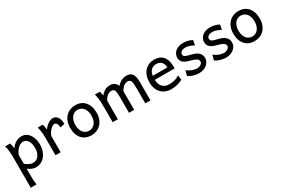

<svg xmlns="http://www.w3.org/2000/svg" viewBox="82 -1590 4255 2911"><g transform="rotate(-30 2209.5 -134.5)"><path d="M166 -127Q190.9 -109.4 209.2 -97.9Q227.5 -86.4 242.7 -79.8Q257.8 -73.2 271.7 -70.8Q285.6 -68.4 302.7 -68.4Q328.6 -68.4 352.3 -80.6Q376 -92.8 394.3 -116Q412.6 -139.2 423.6 -172.1Q434.6 -205.1 434.6 -246.6Q434.6 -287.1 427 -320.1Q419.4 -353 404.8 -376.2Q390.1 -399.4 369.4 -412.1Q348.6 -424.8 322.3 -424.8Q301.3 -424.8 279.3 -415.5Q257.3 -406.2 236.6 -388.2Q215.8 -370.1 197.8 -343Q179.7 -315.9 166 -280.8ZM139.2 -498Q144.5 -485.4 149.9 -462.2Q155.3 -439 158.7 -405.3Q175.8 -427.7 196 -446.8Q216.3 -465.8 239 -479.2Q261.7 -492.7 286.9 -500.2Q312 -507.8 339.4 -507.8Q380.9 -507.8 415.3 -489.5Q449.7 -471.2 473.9 -438.2Q498 -405.3 511.5 -360.1Q524.9 -314.9 524.9 -261.2Q524.9 -198.7 507.3 -148.2Q489.7 -97.7 459.7 -62Q429.7 -26.4 389.2 -7.1Q348.6 12.2 302.7 12.2Q283.2 12.2 265.9 8.3Q248.5 4.4 232.2 -2.4Q215.8 -9.3 199.7 -19.3Q183.6 -29.3 166 -41.5V73.2Q166 102.5 166.7 126.2Q167.5 149.9 168.9 169.9Q170.4 189.9 172.9 206.8Q175.3 223.6 178.2 239.3H75.7V-236.8Q75.7 -282.2 75 -321Q74.2 -359.9 71.8 -392.3Q69.3 -424.8 64.5 -451.2Q59.6 -477.5 51.3 -498Z M647 0V-300.3Q647 -372.6 638.9 -422.6Q630.9 -472.7 622.6 -498H710.4Q713.4 -490.2 716.3 -477.8Q719.2 -465.3 721.7 -451.7Q724.1 -438 726.1 -424.8L730 -402.8Q747.6 -428.2 768.3 -447.8Q789.1 -467.3 810.3 -480.7Q831.5 -494.1 851.8 -501Q872.1 -507.8 888.7 -507.8Q919.4 -507.8 940.7 -494.4Q961.9 -481 975.3 -458.3Q988.8 -435.5 994.9 -406Q1001 -376.5 1001 -344.2L922.9 -327.1Q922.9 -345.2 919.4 -362.1Q916 -378.9 909.2 -391.8Q902.3 -404.8 891.8 -412.4Q881.3 -419.9 866.7 -419.9Q851.1 -419.9 832 -408Q813 -396 794.7 -376.5Q776.4 -356.9 760.7 -332.5Q745.1 -308.1 737.3 -283.2V0Z M1136.2 -246.6Q1136.2 -204.1 1146.5 -170.4Q1156.7 -136.7 1175.5 -113.5Q1194.3 -90.3 1220.2 -78.1Q1246.1 -65.9 1277.8 -65.9Q1307.1 -65.9 1333 -78.1Q1358.9 -90.3 1378.2 -113.5Q1397.5 -136.7 1408.4 -170.4Q1419.4 -204.1 1419.4 -246.6Q1419.4 -289.6 1409.2 -323.5Q1398.9 -357.4 1380.1 -381.1Q1361.3 -404.8 1335.2 -417.2Q1309.1 -429.7 1277.8 -429.7Q1248 -429.7 1222.2 -417.2Q1196.3 -404.8 1177.2 -381.1Q1158.2 -357.4 1147.2 -323.5Q1136.2 -289.6 1136.2 -246.6ZM1045.9 -246.6Q1045.9 -309.6 1064.9 -358.2Q1084 -406.7 1116.2 -440.2Q1148.4 -473.6 1191.4 -490.7Q1234.4 -507.8 1282.7 -507.8Q1333 -507.8 1374.8 -490.7Q1416.5 -473.6 1446.5 -440.2Q1476.6 -406.7 1493.2 -358.2Q1509.8 -309.6 1509.8 -246.6Q1509.8 -183.6 1490.7 -135.3Q1471.7 -86.9 1439.5 -54.2Q1407.2 -21.5 1364.3 -4.6Q1321.3 12.2 1272.9 12.2Q1222.7 12.2 1180.9 -4.6Q1139.2 -21.5 1109.1 -54.2Q1079.1 -86.9 1062.5 -135.3Q1045.9 -183.6 1045.9 -246.6Z M2023.9 0H1933.6V-278.3Q1933.6 -323.7 1930.2 -351.8Q1926.8 -379.9 1918.7 -395.8Q1910.6 -411.6 1897 -417Q1883.3 -422.4 1862.8 -422.4Q1844.7 -422.4 1826.7 -415Q1808.6 -407.7 1792.2 -394.3Q1775.9 -380.9 1762 -362.5Q1748 -344.2 1738.3 -322.3V0H1647.9V-300.3Q1647.9 -372.6 1639.6 -422.6Q1631.3 -472.7 1623.5 -498H1711.4Q1716.8 -482.4 1720.7 -461.2Q1724.6 -439.9 1727.1 -422.4Q1749.5 -448.2 1770 -464.8Q1790.5 -481.4 1810.8 -491Q1831.1 -500.5 1851.1 -504.2Q1871.1 -507.8 1892.1 -507.8Q1916 -507.8 1935.5 -501Q1955.1 -494.1 1970 -482.9Q1984.9 -471.7 1995.6 -456.8Q2006.3 -441.9 2012.2 -425.8Q2035.2 -450.7 2056.6 -466.6Q2078.1 -482.4 2098.6 -491.5Q2119.1 -500.5 2138.9 -504.2Q2158.7 -507.8 2177.7 -507.8Q2214.8 -507.8 2240.2 -495.8Q2265.6 -483.9 2281 -460.4Q2296.4 -437 2303 -402.3Q2309.6 -367.7 2309.6 -322.3V0H2219.2V-268.6Q2219.2 -315.9 2215.8 -345.7Q2212.4 -375.5 2204.3 -392.6Q2196.3 -409.7 2182.6 -416Q2168.9 -422.4 2148.4 -422.4Q2130.4 -422.4 2112.8 -415.3Q2095.2 -408.2 2078.9 -395.3Q2062.5 -382.3 2048.6 -363.8Q2034.7 -345.2 2023.9 -322.3Z M2522 -236.8Q2523.4 -193.8 2535.4 -162.1Q2547.4 -130.4 2568.1 -109.6Q2588.9 -88.9 2616.9 -78.6Q2645 -68.4 2678.2 -68.4Q2725.6 -68.4 2771 -79.1Q2816.4 -89.8 2861.3 -117.2L2871.1 -36.6Q2845.2 -23.4 2820.3 -14.2Q2795.4 -4.9 2770.5 1Q2745.6 6.8 2720 9.5Q2694.3 12.2 2666 12.2Q2619.1 12.2 2576.7 -4.2Q2534.2 -20.5 2502 -52.5Q2469.7 -84.5 2450.7 -131.8Q2431.6 -179.2 2431.6 -241.7Q2431.6 -302.2 2448 -351.3Q2464.4 -400.4 2494.6 -435.3Q2524.9 -470.2 2568.4 -489Q2611.8 -507.8 2666 -507.8Q2706.1 -507.8 2736.8 -498.3Q2767.6 -488.8 2790 -471.9Q2812.5 -455.1 2827.6 -432.6Q2842.8 -410.2 2851.8 -384.3Q2860.8 -358.4 2864.7 -330.3Q2868.7 -302.2 2868.7 -274.9V-255.9Q2868.7 -243.7 2868.2 -236.8ZM2658.7 -434.6Q2605 -434.6 2570.8 -403.1Q2536.6 -371.6 2525.9 -305.2H2780.8Q2780.8 -336.4 2771.7 -360.6Q2762.7 -384.8 2746.3 -401.4Q2730 -418 2707.5 -426.3Q2685.1 -434.6 2658.7 -434.6Z M3310.5 -383.3Q3298.3 -390.6 3282.7 -398.7Q3267.1 -406.7 3248.8 -413.6Q3230.5 -420.4 3209.7 -425Q3189 -429.7 3166.5 -429.7Q3139.6 -429.7 3121.3 -423.8Q3103 -418 3092 -408.9Q3081.1 -399.9 3076.2 -388.4Q3071.3 -377 3071.3 -366.2Q3071.3 -353.5 3075.2 -343.8Q3079.1 -334 3091.6 -325.7Q3104 -317.4 3127 -309.6Q3149.9 -301.8 3188.5 -293Q3221.7 -285.6 3251 -274.2Q3280.3 -262.7 3302.2 -245.1Q3324.2 -227.5 3336.9 -202.9Q3349.6 -178.2 3349.6 -144Q3349.6 -110.8 3335 -82.5Q3320.3 -54.2 3294.9 -33Q3269.5 -11.7 3235.4 0.2Q3201.2 12.2 3161.6 12.2Q3131.8 12.2 3104.2 7.8Q3076.7 3.4 3052.5 -4.4Q3028.3 -12.2 3008.3 -22.5Q2988.3 -32.7 2973.6 -43.9L2998 -131.8Q3014.6 -117.2 3035.4 -105Q3056.2 -92.8 3078.1 -84Q3100.1 -75.2 3122.3 -70.6Q3144.5 -65.9 3164.1 -65.9Q3185.5 -65.9 3203.4 -71.5Q3221.2 -77.1 3234.1 -86.2Q3247.1 -95.2 3254.4 -107.2Q3261.7 -119.1 3261.7 -131.8Q3261.7 -145.5 3256.1 -157.5Q3250.5 -169.4 3235.6 -180.4Q3220.7 -191.4 3194.6 -201.7Q3168.5 -211.9 3127.4 -222.2Q3083 -232.9 3054.9 -247.6Q3026.9 -262.2 3011 -279.8Q2995.1 -297.4 2989.3 -317.9Q2983.4 -338.4 2983.4 -361.3Q2983.4 -372.6 2987.1 -387.7Q2990.7 -402.8 2999.3 -419.2Q3007.8 -435.5 3021.7 -451.4Q3035.6 -467.3 3056.6 -479.7Q3077.6 -492.2 3106 -500Q3134.3 -507.8 3171.4 -507.8Q3197.8 -507.8 3220.9 -504.4Q3244.1 -501 3263.4 -495.4Q3282.7 -489.7 3298.8 -482.7Q3314.9 -475.6 3327.6 -468.8Z M3781.7 -383.3Q3769.5 -390.6 3753.9 -398.7Q3738.3 -406.7 3720 -413.6Q3701.7 -420.4 3680.9 -425Q3660.2 -429.7 3637.7 -429.7Q3610.8 -429.7 3592.5 -423.8Q3574.2 -418 3563.2 -408.9Q3552.2 -399.9 3547.4 -388.4Q3542.5 -377 3542.5 -366.2Q3542.5 -353.5 3546.4 -343.8Q3550.3 -334 3562.7 -325.7Q3575.2 -317.4 3598.1 -309.6Q3621.1 -301.8 3659.7 -293Q3692.9 -285.6 3722.2 -274.2Q3751.5 -262.7 3773.4 -245.1Q3795.4 -227.5 3808.1 -202.9Q3820.8 -178.2 3820.8 -144Q3820.8 -110.8 3806.2 -82.5Q3791.5 -54.2 3766.1 -33Q3740.7 -11.7 3706.5 0.2Q3672.4 12.2 3632.8 12.2Q3603 12.2 3575.4 7.8Q3547.9 3.4 3523.7 -4.4Q3499.5 -12.2 3479.5 -22.5Q3459.5 -32.7 3444.8 -43.9L3469.2 -131.8Q3485.8 -117.2 3506.6 -105Q3527.3 -92.8 3549.3 -84Q3571.3 -75.2 3593.5 -70.6Q3615.7 -65.9 3635.3 -65.9Q3656.7 -65.9 3674.6 -71.5Q3692.4 -77.1 3705.3 -86.2Q3718.3 -95.2 3725.6 -107.2Q3732.9 -119.1 3732.9 -131.8Q3732.9 -145.5 3727.3 -157.5Q3721.7 -169.4 3706.8 -180.4Q3691.9 -191.4 3665.8 -201.7Q3639.6 -211.9 3598.6 -222.2Q3554.2 -232.9 3526.1 -247.6Q3498 -262.2 3482.2 -279.8Q3466.3 -297.4 3460.4 -317.9Q3454.6 -338.4 3454.6 -361.3Q3454.6 -372.6 3458.3 -387.7Q3461.9 -402.8 3470.5 -419.2Q3479 -435.5 3492.9 -451.4Q3506.8 -467.3 3527.8 -479.7Q3548.8 -492.2 3577.1 -500Q3605.5 -507.8 3642.6 -507.8Q3668.9 -507.8 3692.1 -504.4Q3715.3 -501 3734.6 -495.4Q3753.9 -489.7 3770 -482.7Q3786.1 -475.6 3798.8 -468.8Z M3992.7 -246.6Q3992.7 -204.1 4002.9 -170.4Q4013.2 -136.7 4032 -113.5Q4050.8 -90.3 4076.7 -78.1Q4102.5 -65.9 4134.3 -65.9Q4163.6 -65.9 4189.5 -78.1Q4215.3 -90.3 4234.6 -113.5Q4253.9 -136.7 4264.9 -170.4Q4275.9 -204.1 4275.9 -246.6Q4275.9 -289.6 4265.6 -323.5Q4255.4 -357.4 4236.6 -381.1Q4217.8 -404.8 4191.7 -417.2Q4165.5 -429.7 4134.3 -429.7Q4104.5 -429.7 4078.6 -417.2Q4052.7 -404.8 4033.7 -381.1Q4014.6 -357.4 4003.7 -323.5Q3992.7 -289.6 3992.7 -246.6ZM3902.3 -246.6Q3902.3 -309.6 3921.4 -358.2Q3940.4 -406.7 3972.7 -440.2Q4004.9 -473.6 4047.9 -490.7Q4090.8 -507.8 4139.2 -507.8Q4189.5 -507.8 4231.2 -490.7Q4272.9 -473.6 4303 -440.2Q4333 -406.7 4349.6 -358.2Q4366.2 -309.6 4366.2 -246.6Q4366.2 -183.6 4347.2 -135.3Q4328.1 -86.9 4295.9 -54.2Q4263.7 -21.5 4220.7 -4.6Q4177.7 12.2 4129.4 12.2Q4079.1 12.2 4037.4 -4.6Q3995.6 -21.5 3965.6 -54.2Q3935.5 -86.9 3918.9 -135.3Q3902.3 -183.6 3902.3 -246.6Z"/></g></svg>

Font: Andika Afr
Style: Regular
Weight: 400
Designer: Victor Gaultney, Annie Olsen, Julie Remington, Don Collingsworth, Eric Hays, Becca Hirsbrunner
Foundry: SIL International
Version: Version 5.000